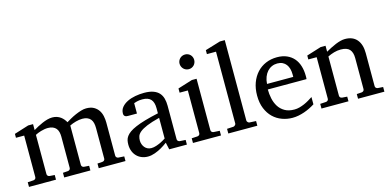

<svg xmlns="http://www.w3.org/2000/svg" viewBox="-70 -1139 3156 1553"><g transform="rotate(-15 1508.0 -362.5)"><path d="M604 0V-39.1L646 -42Q655.3 -43 661.1 -48.8Q667 -54.7 667 -64V-318.8Q667 -342.3 662.6 -361.1Q658.2 -379.9 647.7 -393.1Q637.2 -406.2 620.1 -413.6Q603 -420.9 578.1 -420.9Q565.4 -420.9 551.5 -418.7Q537.6 -416.5 523.7 -412.8Q509.8 -409.2 496.3 -404.1Q482.9 -398.9 471.2 -393.1V-64Q471.2 -54.7 477.1 -48.8Q482.9 -43 492.2 -42L534.2 -39.1V0H314.9V-39.1L356.9 -42Q366.2 -43 372.1 -48.8Q377.9 -54.7 377.9 -64V-325.2Q377.9 -346.2 373.3 -364Q368.7 -381.8 358.2 -394.3Q347.7 -406.7 330.8 -413.8Q314 -420.9 290 -420.9Q275.9 -420.9 260.5 -418.2Q245.1 -415.5 231 -411.4Q216.8 -407.2 204.3 -402.1Q191.9 -397 183.1 -392.1V-64Q183.1 -54.7 189 -48.8Q194.8 -43 204.1 -42L246.1 -39.1V0H20V-39.1L68.8 -42Q78.1 -43 84 -48.8Q89.8 -54.7 89.8 -64V-411.1H21V-443.8L142.1 -481.9H183.1V-432.1Q199.7 -442.4 220 -453.1Q240.2 -463.9 261.7 -473.1Q283.2 -482.4 304.9 -488.3Q326.7 -494.1 346.2 -494.1Q367.7 -494.1 385.3 -488Q402.8 -481.9 416.3 -471.9Q429.7 -461.9 439.7 -449.5Q449.7 -437 456.1 -424.8Q471.2 -434.1 492.7 -446.3Q514.2 -458.5 538.1 -469Q562 -479.5 585.9 -486.8Q609.9 -494.1 629.9 -494.1Q669.4 -494.1 694.3 -479.7Q719.2 -465.3 733.6 -443.1Q748 -420.9 753.4 -393.6Q758.8 -366.2 758.8 -340.8V-64Q758.8 -54.7 764.9 -48.8Q771 -43 779.8 -42L828.1 -39.1V0Z M1181.2 -267.1Q1113.8 -250 1074.2 -233.4Q1034.7 -216.8 1014.4 -200Q994.1 -183.1 988.5 -165.8Q982.9 -148.4 982.9 -129.9Q982.9 -114.3 988 -99.4Q993.2 -84.5 1002.7 -72.8Q1012.2 -61 1026.1 -54Q1040 -46.9 1058.1 -46.9Q1078.1 -46.9 1099.9 -54.2Q1121.6 -61.5 1139.6 -70.3Q1160.6 -80.6 1181.2 -94.2ZM1194.3 0 1181.2 -59.1Q1154.8 -39.1 1127 -23.4Q1114.7 -16.6 1101.1 -10.3Q1087.4 -3.9 1073 1.2Q1058.6 6.3 1043.7 9.3Q1028.8 12.2 1014.2 12.2Q986.8 12.2 963.1 2.9Q939.5 -6.3 921.9 -23.9Q904.3 -41.5 894.3 -66.4Q884.3 -91.3 884.3 -123Q884.3 -141.6 887.9 -158.2Q891.6 -174.8 902.8 -190.4Q914.1 -206.1 934.3 -220.5Q954.6 -234.9 987.5 -249Q1020.5 -263.2 1068.1 -277.1Q1115.7 -291 1181.2 -305.2V-348.1Q1181.2 -398.4 1158.7 -422.6Q1136.2 -446.8 1087.9 -446.8Q1061.5 -446.8 1043 -441.9Q1024.4 -437 1017.1 -434.1V-347.2H944.3Q937.5 -347.2 930.9 -348.1Q924.3 -349.1 918.9 -352.3Q913.6 -355.5 910.4 -361.1Q907.2 -366.7 907.2 -376Q907.2 -406.7 925.8 -429Q944.3 -451.2 974.1 -465.8Q1003.9 -480.5 1041 -487.3Q1078.1 -494.1 1115.2 -494.1Q1161.6 -494.1 1192.1 -482.9Q1222.7 -471.7 1240.5 -451.7Q1258.3 -431.6 1265.6 -404.3Q1272.9 -377 1272.9 -344.2V-64Q1272.9 -54.7 1279.1 -48.8Q1285.2 -43 1293.9 -42L1342.3 -39.1V0Z M1393.1 0V-39.1L1441.9 -42Q1451.2 -43 1457 -48.8Q1462.9 -54.7 1462.9 -64V-420.9H1394V-456.1L1516.1 -494.1H1555.7V-64Q1555.7 -54.7 1561.8 -48.8Q1567.9 -43 1576.7 -42L1627.9 -39.1V0ZM1576.7 -647Q1576.7 -634.3 1572 -622.8Q1567.4 -611.3 1559.1 -603Q1550.8 -594.7 1539.8 -589.8Q1528.8 -585 1516.1 -585Q1503.4 -585 1491.9 -589.8Q1480.5 -594.7 1472.2 -603Q1463.9 -611.3 1459 -622.8Q1454.1 -634.3 1454.1 -647Q1454.1 -659.7 1459 -670.9Q1463.9 -682.1 1472.2 -690.4Q1480.5 -698.7 1491.9 -703.4Q1503.4 -708 1516.1 -708Q1528.8 -708 1539.8 -703.4Q1550.8 -698.7 1559.1 -690.4Q1567.4 -682.1 1572 -670.9Q1576.7 -659.7 1576.7 -647Z M1689 0V-39.1L1742.2 -42Q1749 -42 1756.6 -49.1Q1764.2 -56.2 1764.2 -63V-665H1688V-698.2L1815.9 -736.8H1856.9V-63Q1856.9 -56.2 1864 -49.1Q1871.1 -42 1877.9 -42L1932.1 -39.1V0Z M2415 -49.8Q2394 -36.6 2371.3 -25.4Q2348.6 -14.2 2324.5 -5.9Q2300.3 2.4 2275.4 7.3Q2250.5 12.2 2225.1 12.2Q2179.7 12.2 2137.7 -3.2Q2095.7 -18.6 2063.7 -49.3Q2031.7 -80.1 2012.5 -126.7Q1993.2 -173.3 1993.2 -235.8Q1993.2 -294.4 2010.7 -342Q2028.3 -389.6 2059.6 -423.6Q2090.8 -457.5 2133.8 -475.8Q2176.8 -494.1 2228 -494.1Q2274.4 -494.1 2309.6 -478.8Q2344.7 -463.4 2368.2 -436.3Q2391.6 -409.2 2403.3 -371.3Q2415 -333.5 2415 -289.1V-275.9Q2415 -268.1 2414.1 -261.2H2089.8Q2089.8 -223.1 2097.9 -185.1Q2106 -147 2125 -116.7Q2144 -86.4 2176.3 -67.6Q2208.5 -48.8 2256.8 -48.8Q2278.3 -48.8 2299.3 -54.4Q2320.3 -60.1 2340.6 -68.8Q2360.8 -77.6 2379.4 -88.6Q2397.9 -99.6 2415 -110.8ZM2314.9 -328.1Q2314.9 -353 2309.1 -374.3Q2303.2 -395.5 2291.3 -411.1Q2279.3 -426.8 2261 -435.8Q2242.7 -444.8 2217.8 -444.8Q2192.9 -444.8 2171.4 -435.3Q2149.9 -425.8 2133.5 -407.7Q2117.2 -389.6 2107.2 -364Q2097.2 -338.4 2095.2 -306.2H2314.9Z M2775.4 0V-39.1L2817.4 -42Q2826.2 -43 2832.3 -48.8Q2838.4 -54.7 2838.4 -64V-324.2Q2838.4 -371.6 2816.4 -396.2Q2794.4 -420.9 2742.2 -420.9Q2713.4 -420.9 2685.5 -412.8Q2657.7 -404.8 2632.3 -392.1V-64Q2632.3 -54.7 2638.2 -48.8Q2644 -43 2653.3 -42L2695.3 -39.1V0H2469.2V-39.1L2518.1 -42Q2527.3 -43 2533.2 -48.8Q2539.1 -54.7 2539.1 -64V-411.1H2469.2V-443.8L2591.3 -481.9H2632.3V-432.1Q2653.3 -443.8 2675 -455.1Q2696.8 -466.3 2718.3 -475.1Q2739.7 -483.9 2759.8 -489Q2779.8 -494.1 2797.4 -494.1Q2862.8 -494.1 2897 -453.6Q2931.2 -413.1 2931.2 -339.8V-64Q2931.2 -54.7 2937.3 -48.8Q2943.4 -43 2952.1 -42L2996.1 -39.1V0Z"/></g></svg>

Font: Charis SIL
Style: Regular
Weight: 400
Foundry: SIL International
Version: Version 4.112